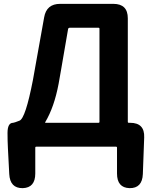

<svg xmlns="http://www.w3.org/2000/svg" viewBox="-20 -761 790 996"><path d="M98 215Q32 216 28 142L21 7Q19 -32 19 -71Q19 -124 48 -124Q53 -124 81 -135Q112 -146 151 -347Q158 -383 164 -420L209 -671Q221 -741 292 -741H568Q643 -741 643 -666V-129Q643 -124 648 -124H655Q731 -124 728 -48L721 142Q718 216 652 215Q587 213 587 139V5Q587 0 582 0H168Q163 0 163 5V139Q163 213 98 215ZM215 -128Q212 -124 217 -124H491Q496 -124 496 -129V-612Q496 -617 491 -617H342Q334 -617 333 -609L297 -400Q291 -363 284 -326Q261 -205 215 -128Z"/></svg>

Font: Resource Han Rounded KR
Style: Bold
Weight: 700
Designer: Cyano Hao (round all glyphs); Ryoko NISHIZUKA 西塚涼子 (kana, bopomofo & ideographs); Paul D. Hunt (Latin, Greek & Cyrillic)
Foundry: Cyano Hao
Version: 0.990